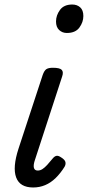

<svg xmlns="http://www.w3.org/2000/svg" viewBox="-20 -815 389 850"><path d="M127 15Q68 15 51.5 -29.5Q35 -74 62 -157L169 -483Q176 -503 185.5 -509Q195 -515 214 -515Q245 -515 253.5 -505.5Q262 -496 255 -476L135 -108Q127 -85 130 -72.5Q133 -60 147 -60Q158 -60 168 -66.5Q178 -73 189 -85Q200 -97 213 -113Q221 -123 229.5 -125Q238 -127 251 -118Q267 -108 269.5 -98Q272 -88 266 -77Q248 -48 226.5 -27Q205 -6 180 4.5Q155 15 127 15ZM276 -669Q256 -669 242 -682Q228 -695 228 -720Q228 -747 245.5 -771Q263 -795 300 -795Q321 -795 335 -782.5Q349 -770 349 -744Q349 -717 331.5 -693Q314 -669 276 -669Z"/></svg>

Font: Playwrite AU VIC
Style: Regular
Weight: 400
Designer: Veronika Burian, José Scaglione
Foundry: TypeTogether
Version: Version 1.002